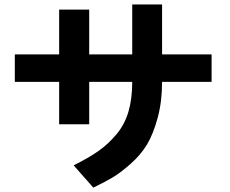

<svg xmlns="http://www.w3.org/2000/svg" viewBox="-20 -815 1040 867"><path d="M46.9 -445.3V-569.3H247.1V-771.5H382.8V-569.3H577.1V-794.9H711.9V-569.3H935.5V-445.3H711.9Q711.9 -356.4 691.9 -282.7Q671.9 -209 643.6 -162.1Q615.2 -115.2 569.3 -74.7Q523.4 -34.2 487.8 -13.2Q452.1 7.8 401.4 32.2L312.5 -68.4Q379.9 -101.6 424.8 -133.3Q469.7 -165 506.3 -209Q543 -252.9 560.1 -311Q577.1 -369.1 577.1 -445.3H382.8V-253.9H247.1V-445.3Z"/></svg>

Font: Gothic A1 ExtraBold
Style: Regular
Weight: 800
Designer: HanYang I&C Co.,Ltd.
Foundry: HanYang I&C Co.,Ltd.
Version: Version 2.50